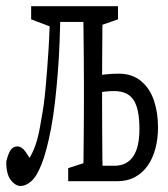

<svg xmlns="http://www.w3.org/2000/svg" viewBox="-33 -544 546 625"><path d="M34.2 61.5Q17.6 61.5 2.4 42.5Q-12.7 23.4 -12.7 -17.6Q-6.8 -42.5 1.2 -54.9Q9.3 -67.4 23.4 -67.4Q37.6 -67.4 49.6 -50.8Q61.5 -34.2 75.2 -9.3V7.3H49.8V-9.3Q70.8 -38.6 82 -70.1Q93.3 -101.6 101.6 -156.7Q109.9 -197.8 115.2 -255.9Q120.6 -314 125 -382.8Q129.4 -451.7 129.4 -523.9H164.1Q163.1 -466.3 161.1 -411.1Q159.2 -356 155 -305.4Q150.9 -254.9 145.8 -210Q140.6 -165 133.3 -126.5Q119.1 -52.2 102.8 -10.7Q86.4 30.8 68.6 46.1Q50.8 61.5 34.2 61.5ZM133.3 -456.5 68.4 -481V-523.9H143.6V-456.5ZM143.6 -472.7V-523.9H270V-472.7ZM189 45.9V3.4L264.2 -21H270V45.9ZM237.3 45.9Q238.3 18.6 238.8 -25.6Q239.3 -69.8 239.7 -118.7Q240.2 -167.5 240.2 -206.1V-271.5Q240.2 -310.1 239.7 -358.9Q239.3 -407.7 238.8 -452.6Q238.3 -497.6 237.3 -523.9H301.8Q300.8 -497.1 300.3 -451.4Q299.8 -405.8 299.6 -356.7Q299.3 -307.6 299.3 -269V-206.1Q299.3 -167.5 299.6 -118.7Q299.8 -69.8 300.3 -25.6Q300.8 18.6 301.8 45.9ZM270 -456.5V-523.9H351.1V-481L280.8 -456.5ZM270 45.9V-4.4H339.4Q379.4 -4.4 400.1 -34.2Q420.9 -64 420.9 -124Q420.9 -189.9 401.6 -218.8Q382.3 -247.6 338.4 -247.6Q323.2 -247.6 304.2 -245.4Q285.2 -243.2 270 -238.3V-294.9Q289.1 -299.8 311.3 -302Q333.5 -304.2 353.5 -304.2Q397.5 -304.2 426.3 -280Q455.1 -255.9 468.3 -216.3Q481.4 -176.8 481.4 -129.4Q481.4 -93.8 473.1 -61.5Q464.8 -29.3 448.2 -5.4Q431.6 18.6 406.7 32.2Q381.8 45.9 348.1 45.9Z"/></svg>

Font: Scarab Serif
Style: Condensed
Weight: 400
Designer: John Roberts
Foundry: Scarab
Version: 1.0